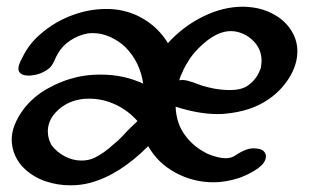

<svg xmlns="http://www.w3.org/2000/svg" viewBox="-20 -590 924 574"><path d="M846 -506Q869 -474 869 -437Q869 -396 844 -356.5Q819 -317 781 -292Q730 -257 653 -250Q645 -249 630 -249Q574 -249 505 -271Q507 -221 533 -186Q558 -151 601 -130Q633 -117 654 -117Q672 -117 683 -125Q701 -137 716 -142.5Q731 -148 747 -146Q769 -144 774 -129Q775 -127 775 -122Q775 -111 765 -99Q743 -76 695 -58Q654 -45 619 -45Q558 -45 505 -73.5Q452 -102 423 -153Q336 -66 248 -43Q221 -36 190 -36Q152 -36 116.5 -48Q81 -60 55 -84Q36 -101 25.5 -124.5Q15 -148 15 -173Q15 -215 50 -263Q78 -300 121 -324.5Q164 -349 212 -360Q243 -367 281 -367Q350 -367 408 -340Q399 -404 355 -449Q335 -468 309.5 -479.5Q284 -491 258 -491Q247 -491 242 -490Q214 -485 189.5 -468.5Q165 -452 152 -428Q149 -423 142 -407.5Q135 -392 126 -385Q104 -368 77 -365Q73 -364 65 -364Q44 -364 37 -376Q35 -379 35 -385Q35 -397 48 -420Q68 -462 108 -494Q149 -528 201.5 -546.5Q254 -565 308 -563Q362 -561 408 -534Q454 -507 482 -461Q526 -510 586 -540Q646 -570 707 -570Q716 -570 734 -568Q767 -564 797 -548Q827 -532 846 -506ZM381 -416 380 -418ZM223 -110Q245 -110 262 -118Q291 -132 320 -159Q329 -166 335.5 -172.5Q342 -179 347 -184L360 -198L367 -205Q370 -208 370 -208L391 -228Q364 -259 326 -277Q288 -295 247 -295Q229 -295 220 -293Q169 -284 139 -245Q123 -223 123 -197Q123 -176 134 -156Q150 -135 174 -122.5Q198 -110 223 -110ZM762 -408Q762 -444 736 -469Q723 -482 705.5 -489.5Q688 -497 670 -497Q637 -497 601 -470Q570 -446 549 -417Q535 -395 529 -383Q527 -377 521 -365Q520 -362 518 -357Q516 -352 516 -350Q528 -352 539.5 -349Q551 -346 563.5 -341.5Q576 -337 584 -334Q624 -322 657 -321Q701 -319 722 -335Q749 -354 760 -388Q762 -402 762 -408Z"/></svg>

Font: Sedgwick Ave
Style: Regular
Weight: 400
Designer: Kevin Burke, Pedro Vergani
Foundry: Google, Inc.
Version: Version 1.000